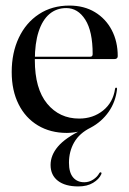

<svg xmlns="http://www.w3.org/2000/svg" viewBox="-20 -467 463 689"><path d="M81.5 -255V-263.5H304Q312.5 -263.5 312.5 -273Q312.5 -355 286 -396.5Q259.5 -438 218 -438Q182.5 -438 157.2 -416.5Q132 -395 118.5 -353.2Q105 -311.5 105 -251.5Q105 -148.5 149.2 -95Q193.5 -41.5 264 -41.5Q314 -41.5 350 -70.5Q386 -99.5 393 -149Q394 -152.5 396.5 -152.5Q398 -152.5 399 -151.5Q400 -150.5 400 -147.5Q395 -101.5 370 -65.8Q345 -30 305.5 -9Q265 11 246.2 43.8Q227.5 76.5 227.5 117Q227.5 152 242.2 169.5Q257 187 282.5 187Q299.5 187 314.2 177.5Q329 168 336 155Q337.5 152.5 339 151.8Q340.5 151 342.5 151.5Q344 152.5 344.2 154.2Q344.5 156 343 159Q335.5 176 314.2 189Q293 202 261 202Q214 202 187.8 181.8Q161.5 161.5 161.5 125Q161.5 90 188 58.8Q214.5 27.5 275.5 -2L278.5 1.5Q259.5 6.5 244.8 8.2Q230 10 220 10Q161 10 116.2 -16.8Q71.5 -43.5 46.8 -92.8Q22 -142 22 -208.5Q22 -277.5 47.5 -331.5Q73 -385.5 119.8 -416.2Q166.5 -447 229 -447Q281.5 -447 320.5 -423.5Q359.5 -400 381 -359Q402.5 -318 402.5 -265.5Q402.5 -260.5 399.5 -257.8Q396.5 -255 390 -255Z"/></svg>

Font: Fraunces 96pt
Style: Regular
Weight: 400
Version: Version 1.000;[b76b70a41]